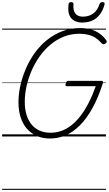

<svg xmlns="http://www.w3.org/2000/svg" viewBox="-20 -1278 1020 1798"><path d="M449 19Q380 19 325.5 -4.5Q271 -28 232.5 -72Q194 -116 173.5 -178.5Q153 -241 153 -319Q153 -397 171 -477.5Q189 -558 223 -636.5Q257 -715 306 -783Q355 -851 419.5 -903Q484 -955 561.5 -985Q639 -1015 730 -1015Q784 -1015 830.5 -1002Q877 -989 913.5 -963Q950 -937 976 -899Q983 -890 979 -882.5Q975 -875 963 -868Q953 -862 946.5 -863.5Q940 -865 929 -876Q904 -905 874 -924Q844 -943 806.5 -952.5Q769 -962 724 -962Q646 -962 578 -935Q510 -908 453 -860.5Q396 -813 351.5 -750.5Q307 -688 276 -616.5Q245 -545 228.5 -470.5Q212 -396 212 -324Q212 -256 228.5 -202.5Q245 -149 276 -111.5Q307 -74 351.5 -54.5Q396 -35 454 -35Q505 -35 553 -51.5Q601 -68 645.5 -102.5Q690 -137 731 -189Q772 -241 808.5 -311.5Q845 -382 877 -471H606Q595 -471 593.5 -478.5Q592 -486 596 -497Q600 -510 606 -515.5Q612 -521 622 -521H929Q941 -521 944 -516Q947 -511 943 -498Q900 -363 845.5 -265Q791 -167 728 -104Q665 -41 595 -11Q525 19 449 19ZM751 -1067Q679 -1067 645 -1110Q611 -1153 622 -1238Q623 -1249 629 -1253.5Q635 -1258 647 -1258Q658 -1258 663.5 -1253Q669 -1248 668 -1238Q663 -1179 686 -1150.5Q709 -1122 756 -1122Q813 -1122 853.5 -1152Q894 -1182 911 -1238Q916 -1249 922 -1253.5Q928 -1258 939 -1258Q951 -1258 956.5 -1252.5Q962 -1247 959 -1236Q943 -1178 913 -1140Q883 -1102 842.5 -1084.5Q802 -1067 751 -1067ZM0 490H972V500H0ZM0 -20H972V0H0ZM0 -505H972V-500H0ZM0 -1010H972V-1000H0Z"/></svg>

Font: Playwrite AU VIC Guides
Style: Regular
Weight: 400
Designer: Veronika Burian, José Scaglione
Foundry: TypeTogether
Version: Version 1.003